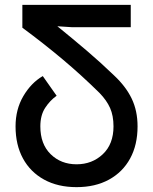

<svg xmlns="http://www.w3.org/2000/svg" viewBox="-20 -753 630 790"><path d="M72 -639V-733H518V-641H277L216 -645Q280 -593 337 -544.5Q394 -496 450 -442Q498 -397 522 -347Q546 -297 546 -233Q546 -157 515.5 -101Q485 -45 428.5 -14Q372 17 295 17Q218 17 161.5 -14Q105 -45 74.5 -101Q44 -157 44 -233Q44 -303 76 -357.5Q108 -412 156 -440L213 -359Q186 -340 166 -309.5Q146 -279 146 -233Q146 -160 188.5 -118.5Q231 -77 295 -77Q359 -77 403 -118.5Q447 -160 447 -233Q447 -277 433 -308.5Q419 -340 390 -370Q316 -443 238 -508.5Q160 -574 72 -639Z"/></svg>

Font: Kreadon Light
Style: Bold
Weight: 600
Designer: Reiya WATANABE
Foundry: StudioGnu
Version: Version 1.003; ttfautohint (v1.8.4.7-5d5b);gftools[0.9.32]